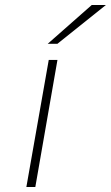

<svg xmlns="http://www.w3.org/2000/svg" viewBox="-20 -752 446 772"><path d="M86 0 176 -511H211L122 0ZM172 -576 349 -732H406L211 -576Z"/></svg>

Font: Overpass Thin
Style: Italic
Weight: 250
Italic angle: -10°
Designer: Delve Withrington, Dave Bailey, Thomas Jockin
Foundry: Delve Fonts LLC
Version: Version 4.000